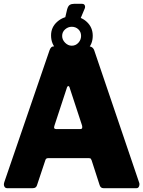

<svg xmlns="http://www.w3.org/2000/svg" viewBox="-21 -984 749 1004"><path d="M464 -797Q464 -751 432.5 -722.5Q401 -694 355 -694Q310 -694 278 -723Q246 -752 246 -799Q246 -842 278.5 -870.5Q311 -899 355 -899Q401 -899 432.5 -870Q464 -841 464 -797ZM403 -796Q403 -817 389 -830.5Q375 -844 354 -844Q335 -844 319.5 -830.5Q304 -817 304 -796Q304 -776 319.5 -760.5Q335 -745 354 -745Q375 -745 389 -760.5Q403 -776 403 -796ZM440 -742Q466 -742 473 -717L706 -31Q710 -22 706.5 -11Q703 0 693 0H520Q505 0 500 -16L458 -146Q456 -150 454 -153.5Q452 -157 444 -157H230Q219 -157 216 -146L172 -14Q170 -8 165 -4Q160 0 150 0H16Q6 0 1.5 -9.5Q-3 -19 2 -33L238 -721Q242 -732 247.5 -737Q253 -742 265 -742ZM342 -529Q340 -534 336.5 -534Q333 -534 330 -529L264 -328Q257 -309 273 -309H399Q413 -309 408 -328ZM408 -964Q419 -964 422.5 -955.5Q426 -947 421 -937L395 -875H316L330 -935Q335 -953 344 -958.5Q353 -964 366 -964Z"/></svg>

Font: Libre Franklin Thin ExtraBold
Style: Regular
Weight: 800
Version: Version 3.000